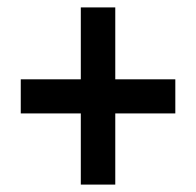

<svg xmlns="http://www.w3.org/2000/svg" viewBox="-20 -664 530 518"><path d="M198 -166V-358H36V-450H198V-644H291V-450H453V-358H291V-166Z"/></svg>

Font: Noto Sans Tamil UI Condensed SemiBold
Style: Regular
Weight: 600
Width: 3
Designer: Jelle Bosma - Monotype Design Team
Foundry: Monotype Imaging Inc.
Version: Version 2.004; ttfautohint (v1.8.4.7-5d5b)